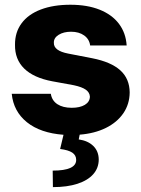

<svg xmlns="http://www.w3.org/2000/svg" viewBox="-20 -557 593 806"><path d="M278.3 -423.8Q247.1 -423.8 226.3 -410.9Q205.6 -397.9 206.1 -377.9Q204.6 -343.8 266.6 -332L367.2 -312.5Q446.3 -296.9 485.1 -261.7Q523.9 -226.6 524.4 -168.9Q523.9 -119.6 497.6 -81.3Q471.2 -43 424.1 -19.8Q377 3.4 314.5 8.3L310.5 28.3Q349.1 33.7 371.6 55.7Q394 77.6 394.5 112.3Q394.5 147.9 371.6 174.1Q348.6 200.2 305.4 214.4Q262.2 228.5 202.1 228.5L201.2 159.2Q299.8 159.2 299.8 114.3Q299.8 94.7 283.4 83.7Q267.1 72.8 232.4 68.4L246.6 8.8Q149.4 1.5 93 -43.9Q36.6 -89.4 29.3 -163.1H193.4Q197.8 -134.8 220.9 -119.6Q244.1 -104.5 281.2 -104.5Q315.4 -104.5 336.2 -116.9Q356.9 -129.4 357.4 -151.4Q356.4 -168.9 340.3 -180.4Q324.2 -191.9 290 -199.2L199.2 -215.8Q121.1 -230.5 81.5 -269.3Q42 -308.1 43 -369.1Q42.5 -421.4 70.6 -459.2Q98.6 -497.1 151.4 -517.1Q204.1 -537.1 275.4 -537.1Q346.2 -537.1 398.2 -516.4Q450.2 -495.6 479.2 -457.3Q508.3 -418.9 511.7 -366.2H358.4Q355 -392.6 333.3 -408.2Q311.5 -423.8 278.3 -423.8Z"/></svg>

Font: Pretendard GOV ExtraBold
Style: Regular
Weight: 800
Designer: Base glyphs from Inter by Rasmus Andersson; Hangeul glyphs from Noto Sans CJK(Source Han Sans) by Jang Soo-young and Kan
Foundry: Kil Hyung-jin
Version: Version 1.309